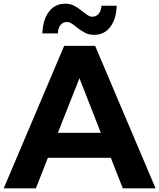

<svg xmlns="http://www.w3.org/2000/svg" viewBox="-47 -1028 869 1048"><path d="M268.9 -845.6H184.4Q186.7 -920 220 -963.9Q253.3 -1007.8 308.9 -1007.8Q336.7 -1007.8 357.8 -996.7Q378.9 -985.6 405.6 -964.4Q423.3 -950 434.4 -943.3Q445.6 -936.7 456.7 -936.7Q477.8 -936.7 491.7 -952.8Q505.6 -968.9 506.7 -996.7H590Q587.8 -924.4 555 -881.1Q522.2 -837.8 466.7 -837.8Q438.9 -837.8 417.2 -848.9Q395.6 -860 368.9 -881.1Q353.3 -894.4 341.7 -901.1Q330 -907.8 318.9 -907.8Q296.7 -907.8 283.3 -891.7Q270 -875.6 268.9 -845.6ZM214.4 -166.7 148.9 0H-26.7L303.3 -777.8H472.2L802.2 0H623.3L557.8 -166.7ZM386.7 -601.1 268.9 -303.3H503.3Z"/></svg>

Font: Paperlogy 8 ExtraBold
Style: Regular
Weight: 800
Designer: redesigned by Lee Juim, glyphs from Gmarket Sans & Montserrat
Foundry: PT&
Version: Version 1.001